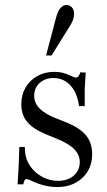

<svg xmlns="http://www.w3.org/2000/svg" viewBox="-20 -744 433 775"><path d="M211 11Q163 11 114 -11Q104 -16 97.5 -18.5Q91 -21 87 -21Q82 -21 79.5 -17Q77 -13 74 0H51L55 -66L58 -151H80L81 -134Q83 -101 101.5 -74Q120 -47 150 -30.5Q180 -14 214 -14Q253 -14 277.5 -35Q302 -56 302 -90Q302 -119 279.5 -142Q257 -165 207 -185L170 -200Q115 -222 90.5 -251Q66 -280 66 -323Q66 -361 83 -390.5Q100 -420 130.5 -437Q161 -454 199 -454Q217 -454 232 -450.5Q247 -447 266 -438Q280 -431 287 -431Q298 -431 304 -452L326 -451L322 -386V-316H299Q292 -369 264.5 -399Q237 -429 196 -429Q162 -429 140 -409Q118 -389 118 -357Q118 -329 139 -307Q160 -285 205 -267L245 -251Q301 -229 326.5 -198.5Q352 -168 352 -122Q352 -63 312.5 -26Q273 11 211 11ZM166 -520 205 -668Q213 -700 224.5 -712Q236 -724 248 -724Q260 -724 269.5 -715Q279 -706 279 -688Q279 -676 274.5 -663.5Q270 -651 262 -639L188 -520Z"/></svg>

Font: Baskervville
Style: Regular
Weight: 400
Designer: Alexis Faudot, Rémi Forte, Morgane Pierson, Rafael Ribas, Tanguy Vanlaeys, Rosalie Wagner, Thomas Huot-Marchand
Foundry: ANRT
Version: Version 1.100